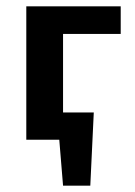

<svg xmlns="http://www.w3.org/2000/svg" viewBox="-20 -441 425 606"><path d="M142 0V-86H276L226 0ZM179 145 160 -86H276L265 145ZM63 0V-421H179V0ZM123 -334V-421H361V-334Z"/></svg>

Font: Ysabeau
Style: Bold
Weight: 700
Designer: Christian Thalmann (Catharsis Fonts)
Version: Version 2.000;gftools[0.9.27.dev2+g8671c4b]